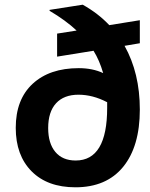

<svg xmlns="http://www.w3.org/2000/svg" viewBox="-20 -785 640 817"><path d="M575 -601 510 -590Q575 -474 575 -319Q575 -162 504 -75Q433 12 301 12Q182 12 114.5 -56Q47 -124 47 -241Q47 -362 119 -428.5Q191 -495 315 -495Q374 -495 419 -474Q403 -529 378 -569L223 -544V-642L306 -655Q259 -699 191 -739V-743L332 -765Q398 -728 445 -678L575 -699ZM436 -326V-350Q375 -382 314 -382Q252 -382 218.5 -345.5Q185 -309 185 -240Q185 -175 215.5 -138.5Q246 -102 302 -102Q436 -102 436 -326Z"/></svg>

Font: AmikoBold
Style: Bold
Weight: 700
Designer: Pablo Impallari, Rodrigo Fuenzalida, Andres Torresi
Foundry: Impallari Type
Version: Version 1.000; ttfautohint (v1.3)